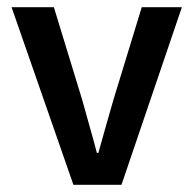

<svg xmlns="http://www.w3.org/2000/svg" viewBox="-20 -511 535 531"><path d="M183 0H316L483 -491H372L294 -236C280 -188 266 -138 252 -88H248C235 -138 220 -188 207 -236L129 -491H12Z"/></svg>

Font: DAIFUKU Sans Semibold
Style: Regular
Weight: 600
Designer: Original font ‘Source Sans 3’ : Paul D. Hunt
Foundry: Daifuku
Version: Version 1.000